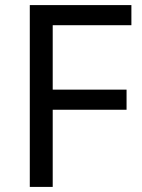

<svg xmlns="http://www.w3.org/2000/svg" viewBox="-20 -734 559 754"><path d="M187 0V-303H477V-382H187V-635H496V-714H97V0Z"/></svg>

Font: Noto Sans Cypriot
Style: Regular
Weight: 400
Designer: Monotype Design Team
Foundry: Monotype Imaging Inc.
Version: Version 2.002